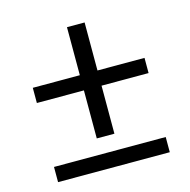

<svg xmlns="http://www.w3.org/2000/svg" viewBox="-90 -669 748 757"><g transform="rotate(-15 284.0 -290.5)"><path d="M248 -323H56V-385H248V-581H320V-385H512V-323H320V-127H248ZM56 -62H512V0H56Z"/></g></svg>

Font: Stavian Regular
Style: Regular
Weight: 400
Version: Version 1.000; ttfautohint (v1.6)